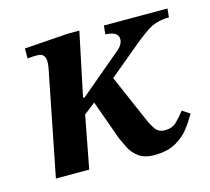

<svg xmlns="http://www.w3.org/2000/svg" viewBox="-78 -567 731 668"><g transform="rotate(-15 288.0 -233.0)"><path d="M168 0H48L122 -374Q123 -379 124 -386Q125 -393 125 -402Q125 -413 119 -422Q113 -431 94 -431Q81 -431 71 -430Q61 -429 61 -429V-465L217 -476H260L212 -247H218L370 -375Q390 -392 390 -411Q390 -438 344 -440L347 -471H576L573 -440Q527 -439 498 -420Q469 -401 443 -379L331 -286L403 -120Q413 -96 424.5 -80Q436 -64 458 -64Q484 -64 499.5 -78.5Q515 -93 532 -115L559 -97Q558 -94 554 -89Q544 -71 526.5 -48Q509 -25 478.5 -7.5Q448 10 401 10Q365 10 344.5 -5.5Q324 -21 313.5 -42Q303 -63 296 -79L245 -221L204 -189Z"/></g></svg>

Font: STIX Two Text SemiBold
Style: Italic
Weight: 600
Italic angle: -12°
Designer: Ross Mills, John Hudson & Paul Hanslow, Tiro Typeworks Ltd; with prior portions MicroPress Inc. and Coen Hoffman, Elsevi
Foundry: Tiro Typeworks Ltd
Version: Version 2.13 b171